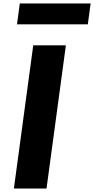

<svg xmlns="http://www.w3.org/2000/svg" viewBox="-20 -1086 542 1106"><path d="M94.1 -1066 77.9 -946H485.9L502.1 -1066ZM359.5 -825H171.5L60 0H248Z"/></svg>

Font: Hussar Techniczny
Style: Bold 
Weight: 700
Foundry: Cannot Into Space Fonts
Version: Version 0.77